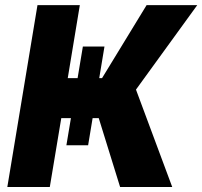

<svg xmlns="http://www.w3.org/2000/svg" viewBox="-20 -748 809 768"><path d="M311.5 -562H397.9L332.5 -167H245.6ZM9.3 0 129.9 -727.5H299.3L251 -435.5H388.2L566.4 -727.5H769L523.9 -389.6L668.9 0H460.4L375 -275.4H225.1L179.2 0Z"/></svg>

Font: Inter 20pt ExtraBold
Style: Italic
Weight: 800
Italic angle: -9.3988°
Version: Version 4.001;git-66647c0bb